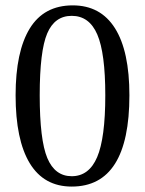

<svg xmlns="http://www.w3.org/2000/svg" viewBox="-20 -685 540 715"><path d="M461.9 -330.1Q461.9 9.8 247.1 9.8Q143.6 9.8 90.8 -77.1Q38.1 -164.1 38.1 -330.1Q38.1 -492.7 90.8 -578.9Q143.6 -665 251 -665Q354.5 -665 408.2 -579.8Q461.9 -494.6 461.9 -330.1ZM372.1 -330.1Q372.1 -487.3 342.3 -556.6Q312.5 -626 247.1 -626Q183.6 -626 155.8 -560.5Q127.9 -495.1 127.9 -330.1Q127.9 -164.1 156.2 -96.4Q184.6 -28.8 247.1 -28.8Q311.5 -28.8 341.8 -99.9Q372.1 -170.9 372.1 -330.1Z"/></svg>

Font: Liberation Serif
Style: Regular
Weight: 400
Designer: Steve Matteson
Foundry: Ascender Corporation
Version: Version 2.1.5